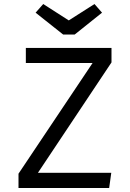

<svg xmlns="http://www.w3.org/2000/svg" viewBox="-20 -948 655 968"><path d="M542.1 -633.3 171.3 -76.9H541L530.3 0H73.3V-72.3L446.7 -630.3H110.3V-706.2H542.1ZM326.7 -845.1 456.4 -927.7 494.4 -884.1 356.4 -773.8H298.5L159.5 -884.1L197.9 -927.7Z"/></svg>

Font: Fira Code
Style: Regular
Weight: 400
Designer: Carrois Corporate, Edenspiekermann AG, Nikita Prokopov
Foundry: Carrois Corporate, Edenspiekermann AG, Nikita Prokopov
Version: Version 5.002